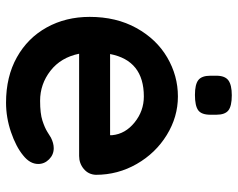

<svg xmlns="http://www.w3.org/2000/svg" viewBox="-94 -664 769 620"><g transform="rotate(90 290.0 -354.5)"><path d="M484 -226H154Q166 -167 209 -133.5Q252 -100 306 -100Q347 -100 370 -107.5Q393 -115 406.5 -123.5Q420 -132 425 -135Q443 -144 459 -144Q480 -144 495 -129Q510 -114 510 -94Q510 -67 482 -45Q454 -22 407 -6Q360 10 312 10Q228 10 165.5 -25Q103 -60 69 -121.5Q35 -183 35 -260Q35 -346 71 -411Q107 -476 166 -510.5Q225 -545 292 -545Q358 -545 416.5 -509Q475 -473 510 -412Q545 -351 545 -280Q544 -256 526 -241Q508 -226 484 -226ZM155 -326H417V-333Q413 -375 376 -405Q339 -435 292 -435Q176 -435 155 -326ZM225 -650V-669Q225 -697 240 -708Q255 -719 288 -719Q323 -719 337 -708Q351 -697 351 -669V-650Q351 -621 336.5 -610.5Q322 -600 287 -600Q253 -600 239 -611Q225 -622 225 -650Z"/></g></svg>

Font: Quicksand
Style: Bold
Weight: 700
Version: Version 3.000